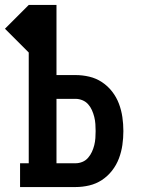

<svg xmlns="http://www.w3.org/2000/svg" viewBox="-53 -755 573 775"><path d="M28 0V-96H63V-543L-33 -639L63 -735H175V-452H252Q280 -452 307.5 -445.5Q335 -439 358.5 -423.5Q382 -408 399.5 -385.5Q417 -363 427 -336.5Q437 -310 441 -282Q445 -254 445 -226Q445 -198 441 -170Q437 -142 427 -115.5Q417 -89 399.5 -66.5Q382 -44 358.5 -28.5Q335 -13 307.5 -6.5Q280 0 252 0ZM175 -96H252Q266 -96 279.5 -101.5Q293 -107 302.5 -118Q312 -129 318 -142Q324 -155 327.5 -169Q331 -183 332 -197.5Q333 -212 333 -226Q333 -240 332 -254.5Q331 -269 327.5 -283Q324 -297 318 -310.5Q312 -324 302.5 -334.5Q293 -345 279.5 -350.5Q266 -356 252 -356H175Z"/></svg>

Font: Iosevka Slab
Style: Bold
Weight: 700
Monospace: yes
Designer: Belleve Invis
Foundry: Belleve Invis
Version: Version 11.1.1; ttfautohint (v1.8.3)